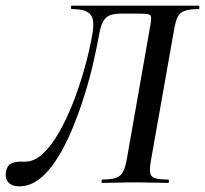

<svg xmlns="http://www.w3.org/2000/svg" viewBox="-38 -645 723 677"><path d="M30 12Q4 12 -8.5 -2Q-21 -16 -17 -39Q-13 -62 1.5 -68.5Q16 -75 32 -75Q37 -75 42 -75Q47 -75 51 -75Q83 -75 113 -103Q143 -131 170 -178Q197 -225 220 -284Q243 -343 260.5 -405.5Q278 -468 288 -526Q293 -556 289.5 -575Q286 -594 269 -603.5Q252 -613 215 -613Q212 -613 212 -619Q212 -625 215 -625Q222 -625 255.5 -625Q289 -625 338.5 -625Q388 -625 442.5 -625Q497 -625 545.5 -625Q594 -625 626.5 -625Q659 -625 663 -625Q665 -625 665 -619Q665 -613 663 -613Q632 -613 614 -607Q596 -601 588.5 -585.5Q581 -570 576 -541L494 -78Q489 -50 491.5 -35.5Q494 -21 509 -16.5Q524 -12 555 -12Q558 -12 558 -6Q558 0 555 0Q532 0 503 -1Q474 -2 443 -2Q407 -2 376.5 -1Q346 0 322 0Q320 0 320 -6Q320 -12 322 -12Q355 -12 371.5 -18Q388 -24 396 -39.5Q404 -55 409 -83L489 -538Q495 -569 495 -581Q495 -593 484 -595Q473 -597 446 -597H391Q366 -597 350.5 -591.5Q335 -586 325.5 -569Q316 -552 310 -515Q303 -476 290.5 -421.5Q278 -367 259.5 -308Q241 -249 217.5 -192Q194 -135 165.5 -89Q137 -43 103 -15.5Q69 12 30 12Z"/></svg>

Font: Cormorant SemiBold
Style: Italic
Weight: 600
Italic angle: -10°
Designer: Christian Thalmann (Catharsis Fonts)
Foundry: Catharsis Fonts
Version: Version 4.000